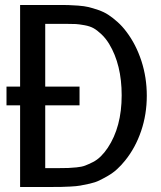

<svg xmlns="http://www.w3.org/2000/svg" viewBox="-20 -745 640 765"><path d="M464.8 -365.2Q464.8 -487.3 415 -569.8Q400.9 -592.8 384 -608.6Q367.2 -624.5 352.8 -632.6Q338.4 -640.6 316.9 -644.5Q295.4 -648.4 282.2 -649.2Q269 -649.9 245.1 -649.9H160.2V-399.9H296.9V-325.2H160.2V-75.2H217.8Q240.7 -75.2 252.2 -75.7Q263.7 -76.2 284.7 -78.1Q305.7 -80.1 319.1 -85.2Q332.5 -90.3 349.6 -98.9Q366.7 -107.4 381.3 -121.8Q396 -136.2 409.2 -155.8Q464.8 -239.3 464.8 -365.2ZM564.9 -363.8Q564.9 -289.1 542.2 -222.7Q519.5 -156.2 479 -106Q463.4 -86.4 446.5 -71Q429.7 -55.7 410.6 -44.7Q391.6 -33.7 375.5 -25.9Q359.4 -18.1 337.4 -13.2Q315.4 -8.3 300 -5.6Q284.7 -2.9 260.3 -1.7Q235.8 -0.5 222.2 -0.2Q208.5 0 182.1 0H60.1V-325.2H5.9V-399.9H60.1V-725.1H208Q235.8 -725.1 250.5 -724.9Q265.1 -724.6 291 -722.7Q316.9 -720.7 333 -716.8Q349.1 -712.9 371.8 -705.1Q394.5 -697.3 411.6 -686Q428.7 -674.8 448 -657.7Q467.3 -640.6 483.9 -618.2Q522 -567.9 543.5 -502Q564.9 -436 564.9 -363.8Z"/></svg>

Font: Aurulent Sans Mono
Style: Regular
Weight: 400
Monospace: yes
Version: Version 2007.05.04